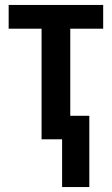

<svg xmlns="http://www.w3.org/2000/svg" viewBox="-20 -563 451 776"><path d="M397 -543V-447H264V-95H341V193H231V0H148V-447H15V-543Z"/></svg>

Font: Noto Sans Condensed SemiBold
Style: Regular
Weight: 600
Width: 3
Designer: Monotype Design Team
Foundry: Monotype Imaging Inc.
Version: Version 2.013; ttfautohint (v1.8.4.7-5d5b)